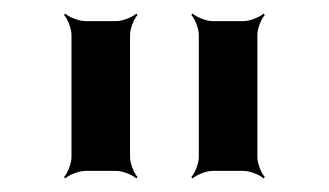

<svg xmlns="http://www.w3.org/2000/svg" viewBox="-20 -680 483 282"><path d="M171 -449V-629C171 -638 177 -653 182 -658L180 -660C175 -655 160 -649 151 -649H105C96 -649 81 -655 76 -660L74 -658C79 -653 85 -638 85 -629V-449C85 -440 79 -425 74 -420L76 -418C81 -423 96 -429 105 -429H151C160 -429 175 -423 180 -418L182 -420C177 -425 171 -440 171 -449ZM358 -449V-629C358 -638 364 -653 369 -658L367 -660C362 -655 347 -649 338 -649H292C283 -649 268 -655 263 -660L261 -658C266 -653 272 -638 272 -629V-449C272 -440 266 -425 261 -420L263 -418C268 -423 283 -429 292 -429H338C347 -429 362 -423 367 -418L369 -420C364 -425 358 -440 358 -449Z"/></svg>

Font: Gamestation Storm
Style: Regular
Weight: 400
Designer: Jonas Hecksher
Foundry: Jonas Hecksher, Playtypeª, e-types AS
Version: Version 1.003